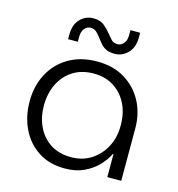

<svg xmlns="http://www.w3.org/2000/svg" viewBox="-108 -812 854 919"><g transform="rotate(15 319.0 -352.0)"><path d="M295 13Q218 13 163 -23Q108 -59 79 -119.5Q50 -180 50 -255Q50 -331 82 -391.5Q114 -452 173.5 -487Q233 -522 315 -522Q394 -522 451.5 -487Q509 -452 540.5 -393Q572 -334 572 -260V0H503V-114H500Q486 -84 458 -54.5Q430 -25 389.5 -6Q349 13 295 13ZM310 -47Q366 -47 409 -74.5Q452 -102 477 -149.5Q502 -197 501 -257Q501 -316 478 -362Q455 -408 413 -435Q371 -462 313 -462Q253 -462 210 -434.5Q167 -407 144 -359.5Q121 -312 121 -252Q121 -196 143 -149Q165 -102 207.5 -74.5Q250 -47 310 -47ZM383 -579Q357 -579 340 -587.5Q323 -596 312.5 -609.5Q302 -623 292 -635Q282 -649 270.5 -659.5Q259 -670 241 -670Q224 -670 211.5 -655Q199 -640 199 -613V-589H151V-612Q151 -662 178 -689.5Q205 -717 243 -717Q277 -717 297 -700.5Q317 -684 330 -667Q342 -652 353.5 -639.5Q365 -627 385 -627Q402 -627 415 -641.5Q428 -656 428 -684V-708H476V-685Q476 -635 448.5 -607Q421 -579 383 -579Z"/></g></svg>

Font: MuseoModerno SemiBold Light
Style: Regular
Weight: 300
Version: Version 1.001